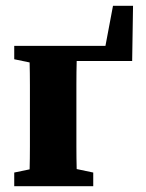

<svg xmlns="http://www.w3.org/2000/svg" viewBox="-20 -641 501 661"><path d="M29 0V-47L82 -58Q83 -95 83 -136.5Q83 -178 83 -210V-273Q83 -305 83 -347Q83 -389 82 -426L29 -437V-483H343L369 -621H438L435 -431H244Q243 -394 243 -350Q243 -306 243 -273V-210Q243 -179 243 -137.5Q243 -96 244 -59L301 -47V0Z"/></svg>

Font: Source Serif Pro
Style: Bold
Weight: 700
Designer: Frank Grießhammer
Foundry: Adobe Systems Incorporated
Version: Version 3.001;hotconv 1.0.111;makeotfexe 2.5.65597